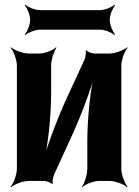

<svg xmlns="http://www.w3.org/2000/svg" viewBox="-20 -750 576 796"><path d="M330 -502 258 -346C219 -261 175 -146 157 -75L161 -74C179 -145 192 -269 192 -366V-478C192 -502 204 -539 214 -552L212 -554C201 -542 166 -528 142 -528H100C76 -528 39 -542 26 -554L24 -552C36 -539 50 -502 50 -478V-50C50 -26 36 11 24 24L26 26C39 14 76 0 100 0H162C172 0 194 8 197 14L199 12C196 6 200 -17 204 -26L276 -183C315 -268 359 -383 376 -453L373 -454C355 -384 342 -260 342 -163V-50C342 -26 330 11 320 24L322 26C333 14 368 0 392 0H433C457 0 494 14 507 26L509 24C497 11 483 -26 483 -50V-478C483 -502 497 -539 509 -552L507 -554C494 -542 457 -528 433 -528H372C362 -528 340 -536 337 -542L335 -540C338 -533 334 -511 330 -502ZM435 -668C435 -687 447 -717 457 -727L454 -730C444 -720 414 -708 395 -708H146C126 -708 96 -720 86 -730L83 -727C93 -717 105 -687 105 -668C105 -648 93 -618 83 -608L86 -605C96 -615 126 -627 146 -627H395C414 -627 444 -615 454 -605L457 -608C447 -618 435 -648 435 -668Z"/></svg>

Font: Asimov
Style: EdgeNar
Weight: 500
Designer: Google
Version: Version 2.000980: 2014